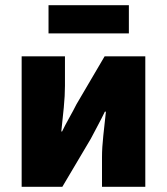

<svg xmlns="http://www.w3.org/2000/svg" viewBox="-20 -716 640 736"><path d="M63 0V-500H229V-387Q229 -350 224.5 -303.5Q220 -257 215 -212H218Q229 -235 245.5 -264.5Q262 -294 273 -316L381 -500H537V0H371V-113Q371 -150 376 -196Q381 -242 386 -288H382Q371 -265 355 -235Q339 -205 328 -184L219 0ZM166 -588V-696H474V-588Z"/></svg>

Font: Source Code Pro Black
Style: Regular
Weight: 900
Monospace: yes
Designer: Paul D. Hunt, Teo Tuominen
Foundry: Adobe Systems Incorporated
Version: Version 2.030;PS 1.000;hotconv 16.6.51;makeotf.lib2.5.65220